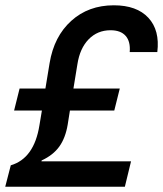

<svg xmlns="http://www.w3.org/2000/svg" viewBox="-29 -705 616 725"><path d="M-9.2 0 11.7 -80.8Q100 -106.7 120 -232.5L129.2 -287.5H24.2L45 -370.8H142.5L158.3 -466.7Q175 -567.5 240 -626.2Q305 -685 400.8 -685Q487.5 -685 531.2 -637.9Q575 -590.8 565 -508.3H460.8Q464.2 -548.3 445.4 -569.6Q426.7 -590.8 388.3 -590.8Q339.2 -590.8 305.8 -556.7Q272.5 -522.5 263.3 -462.5L248.3 -370.8H423.3L402.5 -287.5H235L226.7 -235Q218.3 -184.2 195 -151.7Q171.7 -119.2 128.3 -99.2L127.5 -95.8H465.8L442.5 0Z"/></svg>

Font: Funnel Sans Medium
Style: Italic
Weight: 500
Italic angle: -14.036°
Version: Version 1.000; Beta; Release 5; Build 24; ttfautohint (v1.8.